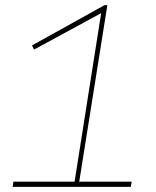

<svg xmlns="http://www.w3.org/2000/svg" viewBox="-20 -724 604 744"><path d="M29 0 32 -20H269L372 -673L112 -532L104 -548L385 -704H396L287 -20H490L487 0Z"/></svg>

Font: Georama Thin
Style: Italic
Weight: 100
Italic angle: -9°
Designer: Jean-Baptiste Levee
Foundry: Production Type
Version: Version 1.000